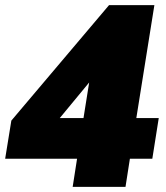

<svg xmlns="http://www.w3.org/2000/svg" viewBox="-23 -725 643 745"><path d="M259 0 276 -109H-3L21 -257L400 -705H576L506 -267H593L568 -109H481L464 0ZM301 -267 323 -405 209 -267Z"/></svg>

Font: Winston Black
Style: Italic
Weight: 900
Italic angle: -9°
Designer: Original fonts by Vernon Adams / Changes by Cristiano Sobral
Foundry: VOriginal fonts by Vernon Adams / Changes by Cristiano Sobral
Version: Version 2.503;July 17, 2020;FontCreator 13.0.0.2655 64-bit